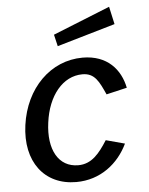

<svg xmlns="http://www.w3.org/2000/svg" viewBox="-53 -780 648 834"><g transform="rotate(-5 271.0 -363.0)"><path d="M454 -736 205 -636 217 -585 471 -659ZM320 -526C180 -526 69 -415 47 -256C25 -98 107 10 246 10C352 10 431 -54 471 -138L389 -160C354 -105 320 -62 261 -62C175 -62 131 -141 147 -258C162 -374 227 -454 313 -454C367 -454 384 -415 410 -358L500 -379C484 -459 428 -526 320 -526Z"/></g></svg>

Font: United Sans Medium
Style: Italic
Weight: 500
Italic angle: -8°
Designer: Pablo Impallari, Rodrigo Fuenzalida (Modified by Dan O. Williams)
Version: Version 1.000;PS 001.000;hotconv 1.0.88;makeotf.lib2.5.64775